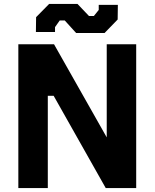

<svg xmlns="http://www.w3.org/2000/svg" viewBox="-20 -964 792 984"><path d="M370 -795 312 -859H286L262 -825V-800H164L165 -876L232 -944H377L436 -882H461L486 -913V-939H584L583 -864L516 -795ZM74 0V-737H257L527 -260V-737H678V0H522L255 -473H225V0Z"/></svg>

Font: Tomorrow SemiBold
Style: Regular
Weight: 600
Designer: Tony de Marco, Monica Rizzolli
Foundry: Just in Type
Version: Version 2.002